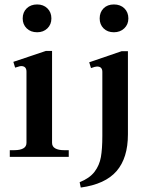

<svg xmlns="http://www.w3.org/2000/svg" viewBox="-20 -705 676 863"><path d="M82 -622Q82 -650 100 -667.5Q118 -685 147 -685Q175 -685 193 -667.5Q211 -650 211 -622Q211 -595 193 -577.5Q175 -560 147 -560Q118 -560 100 -577.5Q82 -595 82 -622ZM428 -622Q428 -650 445.5 -667.5Q463 -685 492 -685Q521 -685 539 -667.5Q557 -650 557 -622Q557 -595 538.5 -577.5Q520 -560 492 -560Q463 -560 445.5 -577.5Q428 -595 428 -622ZM24 -30H45Q70 -30 84.5 -38Q99 -46 99 -63V-383Q99 -408 75 -408Q70 -408 61.5 -405Q53 -402 48 -401L40 -427L186 -476H214V-63Q214 -46 228.5 -38Q243 -30 267 -30H289V0H24ZM338 114Q383 96 405 67Q427 38 433.5 1Q440 -36 440 -94V-382Q440 -406 416 -406Q408 -406 389 -399L381 -425L527 -475H555V-101Q555 5 504 64Q453 123 343 138Z"/></svg>

Font: Taviraj Medium
Style: Regular
Weight: 500
Designer: Katatrad Team
Foundry: CadsonDemak
Version: Version 1.001